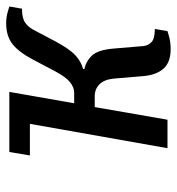

<svg xmlns="http://www.w3.org/2000/svg" viewBox="4 -554 560 607"><g transform="rotate(-90 283.5 -250.0)"><path d="M432 10Q391 10 371 -12Q351 -34 347 -75L339 -170Q336 -200 321 -215Q306 -230 283 -230H249L209 0H119L196 -435H96L107 -500H297L261 -295H295Q311 -295 327.5 -308Q344 -321 362 -355L399 -425Q422 -469 447.5 -489.5Q473 -510 514 -510Q533 -510 550 -505Q567 -500 567 -500L560 -460Q530 -460 516 -450Q502 -440 494 -425L457 -355Q433 -310 413 -291.5Q393 -273 370 -267L369 -263Q395 -257 412.5 -238Q430 -219 434 -170L442 -75Q444 -60 455 -50Q466 -40 496 -40L489 0Q489 0 472 5Q455 10 432 10Z"/></g></svg>

Font: Cuprum
Style: Italic
Weight: 400
Italic angle: -10°
Designer: Jovanny Lemonad
Foundry: Jovanny Lemonad
Version: Version 3.000